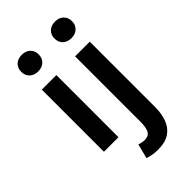

<svg xmlns="http://www.w3.org/2000/svg" viewBox="-275 -788 1073 1073"><g transform="rotate(-45 262.0 -251.0)"><path d="M73 0V-491H188V0ZM131 -577Q100 -577 81 -595Q62 -613 62 -643Q62 -672 81 -690Q100 -708 131 -708Q162 -708 181 -690Q200 -672 200 -643Q200 -613 181 -595Q162 -577 131 -577ZM296 206Q269 206 249.5 202Q230 198 216 193L238 107Q248 110 258.5 112.5Q269 115 280 115Q313 115 324.5 92.5Q336 70 336 27V-491H452V25Q452 77 437 118Q422 159 388 182.5Q354 206 296 206ZM394 -577Q363 -577 344 -595Q325 -613 325 -643Q325 -672 344 -690Q363 -708 394 -708Q425 -708 444 -690Q463 -672 463 -643Q463 -613 444 -595Q425 -577 394 -577Z"/></g></svg>

Font: Source Sans Pro SemiBold
Style: Regular
Weight: 600
Designer: Paul D. Hunt
Foundry: Adobe Systems Incorporated
Version: Version 2.045;hotconv 1.0.109;makeotfexe 2.5.65596